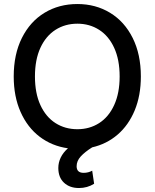

<svg xmlns="http://www.w3.org/2000/svg" viewBox="-20 -737 775 963"><path d="M442.4 2Q405.8 24.9 385 47.6Q364.3 70.3 364.3 96.7Q364.3 129.9 399.4 129.9Q422.9 129.9 442.4 119.1L452.1 184.6Q418 206.1 376 206.1Q329.6 206.1 301 179.4Q272.5 152.8 272.5 105.5Q272.5 78.6 284.4 53.5Q296.4 28.3 320.8 6.8Q240.7 -4.4 179.2 -51Q117.7 -97.7 83.3 -175.3Q48.8 -252.9 48.8 -353.5Q48.8 -464.4 89.8 -546.6Q130.9 -628.9 203.4 -672.9Q275.9 -716.8 368.2 -716.8Q459.5 -716.8 532 -672.9Q604.5 -628.9 645.5 -546.6Q686.5 -464.4 686.5 -353.5Q686.5 -258.3 655.8 -183.8Q625 -109.4 570.1 -62Q515.1 -14.6 442.4 2ZM368.2 -618.2Q306.6 -618.2 258.3 -587.4Q210 -556.6 182.6 -497.1Q155.3 -437.5 155.3 -353.5Q155.3 -269.5 182.6 -210Q210 -150.4 258.3 -119.6Q306.6 -88.9 368.2 -88.9Q429.2 -88.9 477.3 -119.6Q525.4 -150.4 552.7 -210.2Q580.1 -270 580.1 -353.5Q580.1 -437.5 552.7 -497.1Q525.4 -556.6 477.3 -587.4Q429.2 -618.2 368.2 -618.2Z"/></svg>

Font: Pretendard Std Medium
Style: Regular
Weight: 500
Designer: Base glyphs from Inter by Rasmus Andersson; Hangeul glyphs from Noto Sans CJK(Source Han Sans) by Jang Soo-young and Kan
Foundry: Kil Hyung-jin
Version: Version 1.309